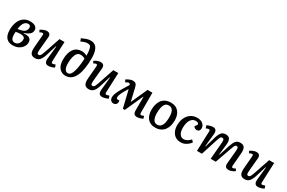

<svg xmlns="http://www.w3.org/2000/svg" viewBox="145 -2119 5208 3483"><g transform="rotate(30 2749.0 -378.0)"><path d="M233 14Q165 14 124 -14Q83 -42 64.5 -91Q46 -140 46 -204Q46 -299 75.5 -371Q105 -443 160.5 -483Q216 -523 293 -523Q371 -523 407 -494Q443 -465 443 -421Q443 -369 400.5 -334.5Q358 -300 295 -282V-274Q383 -283 421 -256.5Q459 -230 459 -174Q459 -128 432 -85Q405 -42 354 -14Q303 14 233 14ZM161 -287 228 -300Q291 -315 314.5 -346Q338 -377 338 -413Q338 -434 326.5 -450Q315 -466 284 -466Q241 -466 207.5 -426.5Q174 -387 161 -287ZM243 -45Q275 -45 299 -64.5Q323 -84 336 -112.5Q349 -141 349 -167Q349 -209 321 -223Q293 -237 259 -237Q232 -237 204.5 -233.5Q177 -230 158 -226Q155 -193 155 -165Q155 -115 174 -80Q193 -45 243 -45Z M513 -474Q529 -487 551.5 -498Q574 -509 598 -516Q622 -523 641 -523Q728 -523 720 -434L695 -157Q691 -109 697.5 -90.5Q704 -72 726 -72Q742 -72 753.5 -81Q765 -90 776.5 -114Q788 -138 803 -183L913 -509H1018L1001 -97Q999 -59 1026 -59Q1038 -59 1053 -64Q1068 -69 1083 -75L1101 -21Q1077 -7 1041 3.5Q1005 14 979 14Q932 14 914.5 -15Q897 -44 902 -92L929 -361L921 -363L852 -138Q828 -64 793 -25Q758 14 696 14Q634 14 608.5 -26Q583 -66 591 -156L612 -411Q614 -437 608.5 -445Q603 -453 589 -453Q563 -453 536 -432Z M1241 -717Q1282 -737 1327 -753.5Q1372 -770 1422 -770Q1475 -770 1513 -743Q1551 -716 1572 -656.5Q1593 -597 1593 -497Q1593 -389 1579.5 -296Q1566 -203 1535.5 -133.5Q1505 -64 1455.5 -25Q1406 14 1333 14Q1256 14 1204.5 -45Q1153 -104 1153 -220Q1153 -364 1211.5 -443.5Q1270 -523 1380 -523Q1408 -523 1438 -513.5Q1468 -504 1487 -492Q1486 -521 1485 -542Q1484 -563 1482 -582Q1476 -632 1465.5 -657Q1455 -682 1438.5 -690.5Q1422 -699 1398 -699Q1361 -699 1328.5 -688Q1296 -677 1260 -661ZM1352 -48Q1402 -48 1431.5 -120Q1461 -192 1476 -328Q1479 -361 1480.5 -386Q1482 -411 1483 -429Q1459 -443 1436 -449.5Q1413 -456 1386 -456Q1345 -456 1318 -424Q1291 -392 1277.5 -336.5Q1264 -281 1264 -209Q1264 -130 1286.5 -89Q1309 -48 1352 -48Z M1640 -474Q1656 -487 1678.5 -498Q1701 -509 1725 -516Q1749 -523 1768 -523Q1855 -523 1847 -434L1822 -157Q1818 -109 1824.5 -90.5Q1831 -72 1853 -72Q1869 -72 1880.5 -81Q1892 -90 1903.5 -114Q1915 -138 1930 -183L2040 -509H2145L2128 -97Q2126 -59 2153 -59Q2165 -59 2180 -64Q2195 -69 2210 -75L2228 -21Q2204 -7 2168 3.5Q2132 14 2106 14Q2059 14 2041.5 -15Q2024 -44 2029 -92L2056 -361L2048 -363L1979 -138Q1955 -64 1920 -25Q1885 14 1823 14Q1761 14 1735.5 -26Q1710 -66 1718 -156L1739 -411Q1741 -437 1735.5 -445Q1730 -453 1716 -453Q1690 -453 1663 -432Z M2581 11H2540L2454 -347H2449Q2398 -265 2374 -214.5Q2350 -164 2347 -132Q2342 -87 2380 -86L2411 -87Q2420 -42 2400 -14Q2380 14 2339 14Q2306 14 2284.5 -10.5Q2263 -35 2263 -77Q2263 -140 2333 -262Q2354 -298 2378.5 -338.5Q2403 -379 2431 -424Q2419 -453 2399 -453Q2382 -453 2337 -425L2312 -471Q2342 -493 2378.5 -508Q2415 -523 2444 -523Q2484 -523 2505.5 -505.5Q2527 -488 2538 -442L2601 -173H2605L2757 -510H2859V-93Q2859 -72 2865 -63Q2871 -54 2885 -54Q2895 -54 2906 -57.5Q2917 -61 2937 -71L2954 -20Q2930 -7 2896 3.5Q2862 14 2834 14Q2792 14 2773 -10.5Q2754 -35 2755 -92L2756 -363H2750Z M3214 14Q3108 14 3053 -54Q2998 -122 2998 -235Q2998 -292 3011.5 -344Q3025 -396 3054 -436Q3083 -476 3130.5 -499.5Q3178 -523 3245 -523Q3349 -523 3405.5 -455.5Q3462 -388 3462 -275Q3462 -218 3448.5 -166Q3435 -114 3405 -73.5Q3375 -33 3328 -9.5Q3281 14 3214 14ZM3221 -50Q3271 -50 3298.5 -82Q3326 -114 3336.5 -165.5Q3347 -217 3347 -276Q3347 -329 3337 -370Q3327 -411 3302.5 -435Q3278 -459 3236 -459Q3187 -459 3160.5 -428.5Q3134 -398 3123.5 -346.5Q3113 -295 3113 -231Q3113 -150 3138.5 -100Q3164 -50 3221 -50Z M3796 -523Q3865 -523 3910.5 -488Q3956 -453 3956 -392Q3956 -362 3938.5 -343Q3921 -324 3890 -324Q3869 -324 3850 -336Q3831 -348 3823 -368L3845 -393Q3863 -415 3859.5 -430Q3856 -445 3838.5 -453Q3821 -461 3797 -461Q3730 -461 3692 -400Q3654 -339 3654 -228Q3654 -182 3666.5 -144Q3679 -106 3705 -84Q3731 -62 3771 -62Q3806 -62 3840 -81.5Q3874 -101 3907 -137L3946 -93Q3934 -77 3907.5 -51.5Q3881 -26 3841 -6Q3801 14 3747 14Q3683 14 3637 -16.5Q3591 -47 3566.5 -101Q3542 -155 3542 -225Q3542 -311 3572.5 -378Q3603 -445 3660 -484Q3717 -523 3796 -523Z M4403 -351Q4408 -399 4398.5 -418Q4389 -437 4367 -437Q4340 -437 4327 -413Q4314 -389 4293 -323L4190 0H4086L4101 -411Q4102 -432 4096.5 -441Q4091 -450 4075 -450Q4066 -450 4053.5 -445.5Q4041 -441 4019 -433L4001 -489Q4021 -499 4057 -510.5Q4093 -522 4125 -522Q4211 -522 4201 -418L4174 -150L4182 -148L4245 -366Q4269 -447 4300.5 -484.5Q4332 -522 4393 -522Q4455 -522 4478 -482Q4501 -442 4492 -363L4468 -147L4476 -145L4546 -364Q4572 -446 4604 -484Q4636 -522 4697 -522Q4765 -522 4787.5 -480Q4810 -438 4803 -356L4782 -100Q4780 -76 4784.5 -65.5Q4789 -55 4805 -55Q4829 -55 4858 -77L4881 -34Q4868 -23 4846.5 -12Q4825 -1 4801 6.5Q4777 14 4756 14Q4708 14 4689.5 -10.5Q4671 -35 4674 -75L4699 -353Q4703 -401 4696 -419Q4689 -437 4666 -437Q4652 -437 4642 -429Q4632 -421 4621.5 -396Q4611 -371 4593 -320L4480 0H4373Z M4904 -474Q4920 -487 4942.5 -498Q4965 -509 4989 -516Q5013 -523 5032 -523Q5119 -523 5111 -434L5086 -157Q5082 -109 5088.5 -90.5Q5095 -72 5117 -72Q5133 -72 5144.5 -81Q5156 -90 5167.5 -114Q5179 -138 5194 -183L5304 -509H5409L5392 -97Q5390 -59 5417 -59Q5429 -59 5444 -64Q5459 -69 5474 -75L5492 -21Q5468 -7 5432 3.5Q5396 14 5370 14Q5323 14 5305.5 -15Q5288 -44 5293 -92L5320 -361L5312 -363L5243 -138Q5219 -64 5184 -25Q5149 14 5087 14Q5025 14 4999.5 -26Q4974 -66 4982 -156L5003 -411Q5005 -437 4999.5 -445Q4994 -453 4980 -453Q4954 -453 4927 -432Z"/></g></svg>

Font: Literata 12pt Medium
Style: Italic
Weight: 500
Italic angle: -2°
Designer: Latin by Veronika Burian and Jose Scaglione. Greek by Irene Vlachou. Cyrillic by Vera Evstafieva
Foundry: TypeTogether
Version: Version 3.002